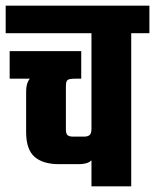

<svg xmlns="http://www.w3.org/2000/svg" viewBox="-41 -656 546 676"><path d="M-21 -636H485V-539H-21ZM281 -593H421V0H281ZM-7 -476H245V-379H-7ZM51 -333Q51 -377 77.5 -389Q104 -401 146 -400L225 -379Q213 -379 205 -377.5Q197 -376 194 -370.5Q191 -365 191 -353V-201Q191 -185 197 -180Q203 -175 216 -175H255Q268 -175 274.5 -180.5Q281 -186 281 -202L294 -141Q294 -109 282.5 -93.5Q271 -78 234 -78H167Q110 -78 80.5 -104Q51 -130 51 -191Z"/></svg>

Font: Teko Light SemiBold
Style: Regular
Weight: 600
Version: Version 2.000;gftools[0.9.28.dev9+g7d2139d.d20230707]